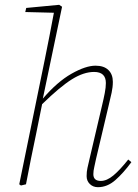

<svg xmlns="http://www.w3.org/2000/svg" viewBox="-20 -766 575 798"><path d="M67 5 60 0 166 -518Q176 -568 185.5 -616Q195 -664 204 -713L85 -716L89 -733L226 -746L238 -738L158 -356Q218 -426 277 -459.5Q336 -493 377 -493Q412 -493 430.5 -475Q449 -457 449 -426Q449 -404 444 -381Q439 -358 431 -325L379 -105Q376 -89 372 -72.5Q368 -56 368 -42Q368 -14 399 -14Q424 -14 451.5 -37Q479 -60 513 -103L526 -92Q493 -47 459.5 -17.5Q426 12 387 12Q367 12 353.5 -1Q340 -14 340 -34Q340 -53 343.5 -68Q347 -83 352 -105L404 -327Q411 -356 415.5 -379.5Q420 -403 420 -421Q420 -467 371 -467Q328 -467 279 -436.5Q230 -406 155 -333L130 -209Q119 -157 108.5 -105Q98 -53 88 0Z"/></svg>

Font: Source Serif 4 SmText ExtraLight
Style: Italic
Weight: 200
Italic angle: -12°
Designer: Frank Grießhammer
Foundry: Adobe
Version: Version 4.005;hotconv 1.1.0;makeotfexe 2.6.0